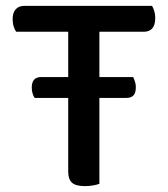

<svg xmlns="http://www.w3.org/2000/svg" viewBox="-20 -627 572 653"><path d="M318 -294V-2Q311 1 297.5 3.5Q284 6 269 6Q238 6 225 -5.5Q212 -17 212 -44V-294H98Q94 -299 91 -308.5Q88 -318 88 -329Q88 -365 120 -365H212V-519H35Q30 -526 26.5 -537Q23 -548 23 -562Q23 -584 33.5 -595.5Q44 -607 62 -607H497Q501 -601 504.5 -590Q508 -579 508 -566Q508 -519 469 -519H318V-365H433Q435 -360 438.5 -351Q442 -342 442 -331Q442 -311 434 -302.5Q426 -294 410 -294Z"/></svg>

Font: Baloo Da 2 Medium
Style: Regular
Weight: 500
Designer: Noopur Datye, Sulekha Rajkumar and Ek Type
Foundry: Ek Type
Version: Version 1.640;hotconv 1.0.111;makeotfexe 2.5.65597; ttfautoh